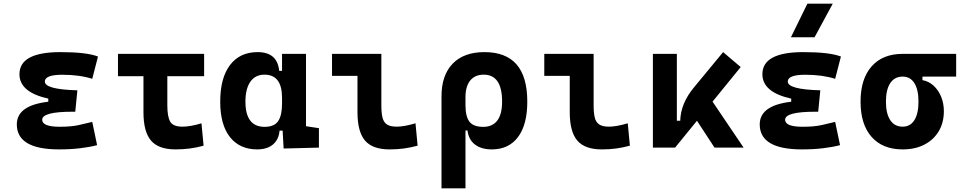

<svg xmlns="http://www.w3.org/2000/svg" viewBox="-20 -815 5313 1060"><path d="M305.7 9.8Q72.8 9.8 72.8 -128.4Q72.8 -241.2 273.9 -255.9L407.2 -316.4L395.5 -198.2H379.9Q212.9 -198.2 212.9 -153.8Q212.9 -115.2 309.6 -115.2Q373 -115.2 414.8 -124.5Q456.5 -133.8 489.3 -142.1L516.1 -13.7Q475.6 -2.9 422.6 3.4Q369.6 9.8 305.7 9.8ZM246.6 -210.4V-270.5Q87.4 -305.7 87.4 -405.3Q87.4 -527.3 313.5 -527.3Q458 -527.3 521 -502.9L489.3 -379.9Q418.5 -402.3 324.2 -402.3Q227.5 -402.3 227.5 -364.7Q227.5 -321.3 407.2 -316.4L395.5 -198.2Z M949.2 9.8Q855 9.8 813.5 -39.1Q772 -87.9 772 -195.3V-517.6H903.8V-232.9Q903.8 -171.4 919.5 -143.6Q935.2 -115.7 988.3 -115.7Q1008.3 -115.7 1035.4 -120.4Q1062.5 -125 1092.3 -134.3L1104 -10.7Q1066.4 0 1027.6 4.9Q988.8 9.8 949.2 9.8ZM631.3 -394.5V-517.6H1106.9V-394.5Z M1400.4 9.8Q1303.2 9.8 1249.5 -58.3Q1195.8 -126.5 1195.8 -253.9Q1195.8 -384.3 1249.8 -455.8Q1303.7 -527.3 1402.3 -527.3Q1456.5 -527.3 1486.3 -501.7Q1516.1 -476.1 1521.5 -423.8H1567.4L1537.1 -274.9Q1537.1 -338.9 1512.9 -370.8Q1488.8 -402.8 1439.9 -402.8Q1389.6 -402.8 1362.3 -364Q1335 -325.2 1335 -253.9Q1335 -114.7 1440.9 -114.7Q1494.6 -114.7 1515.9 -146.7Q1537.1 -178.7 1537.1 -242.7V-267.1L1572.3 -93.8H1523.4Q1520.5 -59.6 1504.4 -36.4Q1488.3 -13.2 1461.9 -1.7Q1435.5 9.8 1400.4 9.8ZM1545.9 4.9 1537.1 -151.9V-254.4H1669.4V-118.2L1740.7 -107.4V0ZM1537.1 -211.4V-517.6H1669.4V-212.4Z M2130.9 9.8Q2036.6 9.8 1995.1 -39.1Q1953.6 -87.9 1953.6 -195.3V-517.6H2085.4V-232.9Q2085.4 -191.9 2091.7 -166Q2098 -140.1 2116.2 -127.9Q2134.4 -115.7 2169.9 -115.7Q2210.9 -115.7 2273.9 -134.3L2285.6 -10.7Q2245.6 0 2209.2 4.9Q2172.9 9.8 2130.9 9.8ZM1813 -396V-517.6H1976.6V-396Z M2695.3 9.8Q2638.2 9.8 2602.8 -16.6Q2567.4 -43 2561 -94.7H2508.3L2549.8 -234.9Q2549.8 -171.4 2571.8 -143.1Q2593.8 -114.7 2647.9 -114.7Q2699.2 -114.7 2725.6 -149.7Q2752 -184.6 2752 -253.9Q2752 -328.6 2726.6 -365.7Q2701.2 -402.8 2650.4 -402.8Q2602.1 -402.8 2575.9 -370.4Q2549.8 -337.9 2549.8 -278.8L2417.5 -283.2Q2417.5 -399.9 2479.2 -463.6Q2541 -527.3 2654.3 -527.3Q2772.9 -527.3 2832 -459.2Q2891.1 -391.1 2891.1 -253.9Q2891.1 -126.5 2839.8 -58.3Q2788.6 9.8 2695.3 9.8ZM2417.5 224.6V-283.2H2549.8V224.6Z M3302.7 9.8Q3208.5 9.8 3167 -39.1Q3125.5 -87.9 3125.5 -195.3V-517.6H3257.3V-232.9Q3257.3 -191.9 3263.6 -166Q3269.9 -140.1 3288.1 -127.9Q3306.3 -115.7 3341.8 -115.7Q3382.8 -115.7 3445.8 -134.3L3457.5 -10.7Q3417.5 0 3381.1 4.9Q3344.7 9.8 3302.7 9.8ZM2984.9 -396V-517.6H3148.4V-396Z M3707 0 3688.5 -148.4H3735.4Q3736.8 -197.3 3755.9 -242.9Q3774.9 -288.6 3810.5 -331.5L3972.2 -527.3L4069.3 -444.8ZM3584.5 0V-517.6H3716.8V-52.2L3707 0ZM3924.8 0 3775.4 -228.5 3884.8 -296.9 4085.4 0Z M4407.2 9.8Q4174.3 9.8 4174.3 -128.4Q4174.3 -241.2 4375.5 -255.9L4508.8 -316.4L4497.1 -198.2H4481.4Q4314.5 -198.2 4314.5 -153.8Q4314.5 -115.2 4411.1 -115.2Q4474.6 -115.2 4516.4 -124.5Q4558.1 -133.8 4590.8 -142.1L4617.7 -13.7Q4577.1 -2.9 4524.2 3.4Q4471.2 9.8 4407.2 9.8ZM4348.1 -210.4V-270.5Q4189 -305.7 4189 -405.3Q4189 -527.3 4415 -527.3Q4559.6 -527.3 4622.6 -502.9L4590.8 -379.9Q4520 -402.3 4425.8 -402.3Q4329.1 -402.3 4329.1 -364.7Q4329.1 -321.3 4508.8 -316.4L4497.1 -198.2ZM4346.7 -609.4 4437.5 -794.9H4577.6L4477.1 -609.4Z M4963.4 9.8Q4853 9.8 4792 -59.1Q4731 -127.9 4731 -253.9Q4731 -379.4 4792 -448.5Q4853 -517.6 4963.4 -517.6L5072.8 -486.8V-372.6Q5106.4 -366.7 5133.3 -342.8Q5160.2 -318.8 5175.5 -282Q5190.9 -245.1 5190.9 -201.2Q5190.9 -137.7 5162.6 -90.3Q5134.3 -43 5083.3 -16.6Q5032.2 9.8 4963.4 9.8ZM4963.4 -115.7Q5005.4 -115.7 5028.1 -151.6Q5050.8 -187.5 5050.8 -253.9Q5050.8 -320.3 5028.1 -356.2Q5005.4 -392.1 4963.4 -392.1Q4918.9 -392.1 4895 -356.2Q4871.1 -320.3 4871.1 -253.9Q4871.1 -187.5 4895 -151.6Q4918.9 -115.7 4963.4 -115.7ZM4963.4 -392.1V-517.6H5258.8V-392.1Z"/></svg>

Font: Cascadia Code PL
Style: Regular
Weight: 400
Monospace: yes
Designer: Aaron Bell
Foundry: Saja Typeworks
Version: Version 2102.003